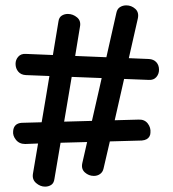

<svg xmlns="http://www.w3.org/2000/svg" viewBox="-20 -711 647 716"><path d="M198 -631Q200 -646 210 -652.5Q220 -659 233 -659Q252 -659 267.5 -646Q283 -633 278 -610Q255 -468 231 -327Q207 -186 183 -44Q181 -28 171 -21.5Q161 -15 148 -15Q130 -15 114.5 -28.5Q99 -42 103 -64Q127 -206 151 -347.5Q175 -489 198 -631ZM414 -663Q417 -678 427.5 -684.5Q438 -691 451 -691Q470 -691 484.5 -678Q499 -665 494 -642Q462 -503 430.5 -362.5Q399 -222 366 -82Q363 -69 353 -62Q343 -55 330 -55Q311 -55 296.5 -68Q282 -81 287 -103Q319 -244 351 -383.5Q383 -523 414 -663ZM76 -431Q58 -432 48 -444Q38 -456 38 -473Q38 -488 48 -499.5Q58 -511 76 -510L535 -491Q553 -490 563 -479Q573 -468 573 -451Q573 -435 563 -423.5Q553 -412 535 -413ZM74 -174Q52 -174 39.5 -189.5Q27 -205 29 -222Q30 -236 38 -244Q46 -252 61 -253L497 -265Q519 -266 531 -250.5Q543 -235 541 -216Q541 -209 537.5 -202.5Q534 -196 527 -192Q520 -188 509 -187Q440 -185 366 -183Q292 -181 218 -179Q144 -177 74 -174Z"/></svg>

Font: Playpen Sans Thai
Style: Regular
Weight: 400
Designer: Sirin Gunkloy, Laura Meseguer, Veronika Burian, José Scaglione
Foundry: TypeTogether
Version: Version 2.000